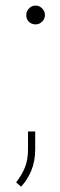

<svg xmlns="http://www.w3.org/2000/svg" viewBox="-20 -559 218 703"><path d="M76.2 -503.9Q76.2 -518.1 86.4 -528.3Q96.7 -538.6 110.4 -538.6Q124 -538.6 134.3 -528.3Q144.5 -518.1 144.5 -503.9Q144.5 -490.2 134.5 -480Q124.5 -469.7 110.4 -469.7Q95.7 -469.7 85.9 -479.2Q76.2 -488.8 76.2 -503.9ZM108.9 -77.6V-13.2Q108.9 31.7 94.5 65.9Q80.1 100.1 57.1 124.5L39.1 108.9Q61 80.1 71.8 52.7Q82.5 25.4 82.5 -12.2V-77.6Z"/></svg>

Font: Vazirmatn UI FD Thin
Style: Regular
Weight: 100
Designer: Saber Rastikerdar
Foundry: Saber Rastikerdar
Version: Version 33.003